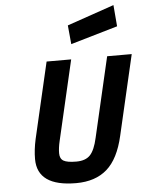

<svg xmlns="http://www.w3.org/2000/svg" viewBox="-63 -1012 819 1074"><g transform="rotate(-5 346.5 -475.0)"><path d="M249 -231Q240 -193 240 -162.5Q240 -132 260.5 -120Q281 -108 332.5 -108Q384 -108 410 -135.5Q436 -163 451 -231L555 -680H693L589 -231Q560 -103 494.5 -45.5Q429 12 321 12Q103 12 103 -142Q103 -194 116 -253L215 -680H353ZM361 -765 351 -871 615 -962 625 -842Z"/></g></svg>

Font: Titillium Web
Style: Bold Italic
Weight: 700
Italic angle: -13°
Version: Version 1.001;PS 57.000;hotconv 1.0.70;makeotf.lib2.5.55311